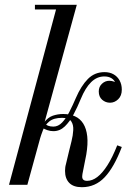

<svg xmlns="http://www.w3.org/2000/svg" viewBox="-20 -770 546 800"><path d="M17.5 0 213.5 -730.5H125.5V-750H300L94 0ZM321 10Q286 10 268.5 -8Q251 -26 251 -58Q251 -64 251.8 -71.2Q252.5 -78.5 254.5 -85L267.5 -139.5Q272 -158 278 -181.8Q284 -205.5 285.2 -227.8Q286.5 -250 276.8 -264.5Q267 -279 239 -279Q203.5 -279 185.2 -263.8Q167 -248.5 159 -227.8Q151 -207 146 -190H134.5Q145.5 -236 162.5 -258.5Q179.5 -281 200.2 -288Q221 -295 243.5 -295Q271.5 -295 292.8 -285.2Q314 -275.5 327 -254.8Q340 -234 343.5 -202.2Q347 -170.5 339.5 -126L323.5 -45Q323 -41.5 322.8 -38.5Q322.5 -35.5 322.5 -34Q322.5 -16.5 343 -16.5Q364.5 -16.5 385.5 -32.5Q406.5 -48.5 427.5 -81.2Q448.5 -114 468.5 -164.5L487.5 -157.5Q455.5 -73 416.2 -31.5Q377 10 321 10ZM202.5 -223.5Q189.5 -223.5 177 -227.8Q164.5 -232 157.5 -237.5L165 -256.5Q170.5 -250 180 -246.2Q189.5 -242.5 202.5 -242.5Q222.5 -242.5 238.8 -259.5Q255 -276.5 269 -303.8Q283 -331 296 -361.5Q318 -412.5 346.2 -441Q374.5 -469.5 415.5 -469.5Q437 -469.5 453 -460.5Q469 -451.5 478.2 -435Q487.5 -418.5 487.5 -396.5Q487.5 -371 472.5 -356.5Q457.5 -342 438.5 -342Q420 -342 405.8 -354.2Q391.5 -366.5 391.5 -389Q391.5 -408.5 404.8 -421Q418 -433.5 435.5 -433.5Q445 -433.5 456.8 -429.5Q468.5 -425.5 477.5 -417.2Q486.5 -409 486.5 -396.5H467Q467 -412.5 461.2 -425Q455.5 -437.5 443.8 -444.5Q432 -451.5 414.5 -451.5Q384 -451.5 359.8 -427.8Q335.5 -404 316.5 -357.5Q303 -324.5 286.8 -293.8Q270.5 -263 250 -243.2Q229.5 -223.5 202.5 -223.5Z"/></svg>

Font: Bodoni Moda SC 11pt
Style: Italic
Weight: 400
Italic angle: -13°
Version: Version 2.005